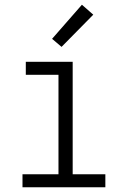

<svg xmlns="http://www.w3.org/2000/svg" viewBox="-20 -791 540 811"><path d="M75 0V-55H227V-475H89V-530H287V-55H425V0ZM240 -593 200 -627 326 -771 374 -729Z"/></svg>

Font: Iosevka Slab Light
Style: Regular
Weight: 300
Monospace: yes
Designer: Belleve Invis
Foundry: Belleve Invis
Version: Version 11.1.0; ttfautohint (v1.8.3)